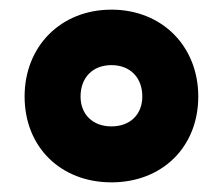

<svg xmlns="http://www.w3.org/2000/svg" viewBox="-20 -744 462 398"><path d="M211 -366C316 -366 391 -439 391 -544C391 -648 316 -724 211 -724C106 -724 31 -648 31 -544C31 -439 106 -366 211 -366ZM211 -482C172 -482 147 -507 147 -544C147 -583 172 -609 211 -609C250 -609 275 -583 275 -544C275 -507 250 -482 211 -482Z"/></svg>

Font: Noto Sans Bengali Black
Style: Regular
Weight: 900
Designer: Jelle Bosma - Monotype Design Team
Foundry: Monotype Imaging Inc.
Version: Version 2.003